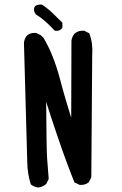

<svg xmlns="http://www.w3.org/2000/svg" viewBox="-20 -835 540 849"><path d="M147.9 -5.9Q130.4 -8.3 117.2 -19L116.2 -20L115.7 -21.5Q101.6 -66.4 100.6 -116.2Q99.6 -165 85.9 -646.5V-647Q88.4 -664.6 99.1 -677.7L99.6 -678.2Q115.2 -691.4 139.2 -689.5H140.1L141.1 -689L160.6 -679.2L161.6 -678.7L162.1 -677.7L171.9 -668L172.9 -667.5V-667Q216.3 -593.3 244.1 -489.7Q249.5 -468.8 255.6 -446.8Q261.7 -424.8 268.1 -402.8Q274.4 -380.9 281.2 -358.6Q288.1 -336.4 294.9 -314.5L295.9 -654.3V-654.8Q298.3 -672.4 309.1 -685.5L309.6 -686Q318.4 -693.8 328.9 -697Q339.4 -700.2 351.1 -699.2H352.1L353 -698.7L372.6 -689L375 -688L375.5 -685.5Q383.8 -663.6 386.7 -639.6Q389.6 -615.7 387.7 -590.3L383.8 -52.7V-51.3L383.3 -50.3L373.5 -30.8L373 -29.3L372.1 -28.8Q356.4 -15.6 332.5 -17.6H331.5L330.6 -18.1L311 -27.8L309.1 -28.8L308.1 -31.2Q271 -124 239.3 -217.8Q230.5 -243.7 221.2 -271Q211.9 -298.3 202.6 -326.9Q193.4 -355.5 184.1 -384.8Q185.5 -171.4 188.5 -132.3Q191.4 -89.4 195.3 -45.4V-43.9L194.8 -42.5L185.1 -22.9L184.6 -21.5L183.6 -21Q168.5 -7.8 148.9 -5.9H148.4ZM220.2 -701.2Q173.8 -751 139.6 -770.5L138.7 -771L138.2 -772Q128.4 -783.7 130.9 -799.8L131.3 -800.8L131.8 -802.2L135.7 -808.1L136.7 -809.1L137.7 -809.6Q148.9 -816.4 165 -814.5L166 -814L167.5 -813.5Q179.2 -805.7 190.4 -796.6Q201.7 -787.6 211.9 -777.8Q232.4 -758.3 253.9 -736.3L255.9 -734.9V-732.4V-714.8V-712.9L254.9 -711.4Q249 -703.1 240.7 -700.2Q232.4 -697.3 223.1 -699.2L221.7 -699.7Z"/></svg>

Font: NaikaiFont
Style: SemiBold
Weight: 600
Version: Version 1.89